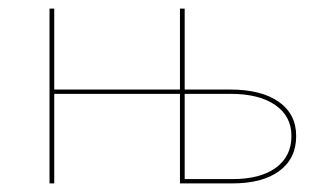

<svg xmlns="http://www.w3.org/2000/svg" viewBox="-20 -426 737 446"><path d="M668 -110Q668 -58 629 -29Q590 0 520 0H398V-208H106V0H95V-406H106V-218H398V-406H409V-218H515Q587 -218 627.5 -189.5Q668 -161 668 -110ZM657 -110Q657 -156 619.5 -182Q582 -208 515 -208H409V-10H520Q585 -10 621 -36.5Q657 -63 657 -110Z"/></svg>

Font: Ysabeau Hairline
Style: Regular
Weight: 100
Designer: Christian Thalmann (Catharsis Fonts)
Version: Version 0.003